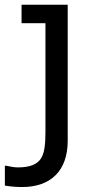

<svg xmlns="http://www.w3.org/2000/svg" viewBox="-64 -565 366 792"><path d="M215.3 -545.4H24.9V-469.2H123.5V-22C123.5 32.7 119.1 65.9 105.5 87.9C89.8 113.3 59.1 125.5 9.8 125.5C-3.4 125.5 -19.5 123 -38.6 118.7H-43.9V200.7C-19 204.6 4.4 206.5 27.3 206.5C146 206.5 215.3 138.7 215.3 15.6Z"/></svg>

Font: SG Kara
Style: Regular
Weight: 400
Designer: Damoon Khanjanzadeh
Version: Version 1.000